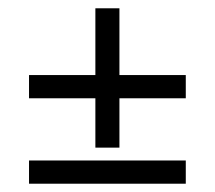

<svg xmlns="http://www.w3.org/2000/svg" viewBox="-20 -495 518 463"><path d="M268 -314H428V-258H268V-139H210V-258H50V-314H210V-475H268ZM50 -52V-108H428V-52Z"/></svg>

Font: Karma
Style: Regular
Weight: 400
Designer: Joana Correia
Foundry: Indian Type Foundry
Version: Version 1.202;PS 1.0;hotconv 1.0.78;makeotf.lib2.5.61930; tt